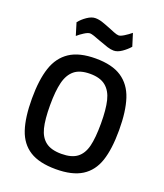

<svg xmlns="http://www.w3.org/2000/svg" viewBox="-166 -1033 987 1153"><g transform="rotate(20 328.0 -456.0)"><path d="M49 -339Q49 -459 75 -537Q101 -615 162 -655.5Q223 -696 328 -696Q433 -696 494 -655.5Q555 -615 580.5 -537Q606 -459 606 -339Q606 -218 580.5 -142Q555 -66 494 -27.5Q433 11 328 11Q222 11 161 -27.5Q100 -66 74.5 -142.5Q49 -219 49 -339ZM490 -339Q490 -429 476.5 -484.5Q463 -540 427.5 -569Q392 -598 328 -598Q263 -598 228 -569.5Q193 -541 179 -485Q165 -429 165 -339Q165 -248 178.5 -194.5Q192 -141 227.5 -114Q263 -87 328 -87Q393 -87 428 -113.5Q463 -140 476.5 -193.5Q490 -247 490 -339ZM311 -805Q259 -826 244 -826Q231 -826 208.5 -812Q186 -798 168 -782L144 -861Q163 -885 191 -904Q219 -923 243 -923Q265 -923 289 -915Q313 -907 350 -892Q354 -890 375.5 -881.5Q397 -873 408 -873Q420 -873 442.5 -887Q465 -901 484 -917L509 -837Q489 -814 462 -795.5Q435 -777 411 -777Q393 -777 370.5 -784Q348 -791 311 -805Z"/></g></svg>

Font: Cairo SemiBold
Style: Regular
Weight: 600
Designer: Mohamed Gaber, Accademia di Belle Arti di Urbino and others
Foundry: Kief Type Foundry, Accademia di Belle Arti di Urbino and others
Version: Version 3.011